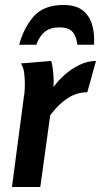

<svg xmlns="http://www.w3.org/2000/svg" viewBox="-20 -752 406 772"><path d="M186 -507Q192 -486 194.5 -455Q197 -424 195 -402Q214 -428 241 -452Q268 -476 300.5 -491.5Q333 -507 366 -507L331 -381Q289 -381 252.5 -357.5Q216 -334 182 -289L142 0H28L76 -363Q78 -373 79 -386.5Q80 -400 80 -413Q80 -433 77.5 -456.5Q75 -480 64 -497ZM57 -572Q76 -642 116.5 -687Q157 -732 235 -732Q284 -732 311.5 -711Q339 -690 350 -654Q361 -618 358 -572H291Q287 -607 271 -624.5Q255 -642 218 -642Q182 -642 160 -624Q138 -606 126 -572Z"/></svg>

Font: Rosario
Style: Bold Italic
Weight: 700
Italic angle: -8.05°
Designer: Hector Gatti
Foundry: Omnibus Type
Version: Version 1.101; ttfautohint (v1.8.1.43-b0c9)